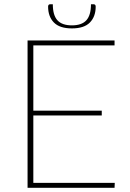

<svg xmlns="http://www.w3.org/2000/svg" viewBox="-20 -896 622 916"><path d="M527.5 -23.5 526.5 0H111.5V-703H526.5V-679.5H139V-368H465.5V-345H139V-23.5ZM323 -775Q370 -775 392 -799.2Q414 -823.5 414 -875.5H428Q431.5 -875.5 434 -872.8Q436.5 -870 436.5 -864.5Q436.5 -817 409 -788.8Q381.5 -760.5 323 -760.5Q264.5 -760.5 237 -788.8Q209.5 -817 209.5 -864.5Q209.5 -870 212 -872.8Q214.5 -875.5 218 -875.5H232Q232 -823.5 254 -799.2Q276 -775 323 -775Z"/></svg>

Font: Lato 2
Style: Regular
Weight: 200
Designer: Lukasz Dziedzic with Adam Twardoch and Botio Nikoltchev
Foundry: tyPoland Lukasz Dziedzic
Version: Version 2.015; 2015-08-06; http://www.latofonts.com/